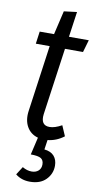

<svg xmlns="http://www.w3.org/2000/svg" viewBox="-98 -700 499 978"><g transform="rotate(10 151.0 -210.5)"><path d="M189.9 -461.9 141.1 -115.2Q133.8 -56.2 181.2 -56.2Q208 -56.2 244.1 -76.2L267.1 -22.9Q229 6.3 183.1 11.2L175.8 61Q209.5 64.5 226.3 83.7Q243.2 103 243.2 133.8Q243.2 175.8 213.6 205.8Q184.1 235.8 130.9 235.8Q86.4 235.8 56.2 210.9L83 168.9Q106.9 183.1 130.9 183.1Q152.3 183.1 165.8 171.1Q179.2 159.2 179.2 138.2Q179.2 116.2 164.6 107.2Q149.9 98.1 111.8 98.1L132.8 7.8Q93.8 -2.9 74.7 -37.1Q55.7 -71.3 63 -120.1L110.8 -461.9H39.1L47.9 -525.9H122.1L150.9 -648.9L217.8 -657.2L199.2 -525.9H301.8L283.2 -461.9Z"/></g></svg>

Font: Fira Sans Compressed Book
Style: Italic
Weight: 350
Width: 3
Italic angle: -8°
Designer: Carrois Corporate & Edenspiekermann AG
Foundry: Carrois Corporate GbR & Edenspiekermann AG
Version: Version 4.203;PS 004.203;hotconv 1.0.88;makeotf.lib2.5.64775